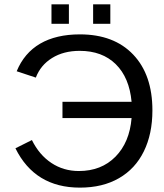

<svg xmlns="http://www.w3.org/2000/svg" viewBox="-20 -857 759 887"><path d="M348.1 -622.1Q273.9 -622.1 220.7 -589.1Q167.5 -556.2 145.5 -498.5L57.1 -527.8Q91.8 -612.3 165.5 -655.3Q239.3 -698.2 349.1 -698.2Q506.3 -698.2 595.2 -605Q684.1 -511.7 684.1 -347.2Q684.1 -238.3 644.5 -157.7Q605 -77.1 529.5 -33.7Q454.1 9.8 349.1 9.8Q141.1 9.8 51.3 -171.9L127.4 -210Q161.1 -141.6 217.3 -104.2Q273.4 -66.9 344.2 -66.9Q448.2 -66.9 513.4 -133.1Q578.6 -199.2 587.9 -311.5H268.6V-386.7H587.9Q577.6 -498.5 514.9 -560.3Q452.1 -622.1 348.1 -622.1ZM410.2 -747.1V-836.9H489.7V-747.1ZM217.8 -747.1V-836.9H298.3V-747.1Z"/></svg>

Font: Liberation Sans
Style: Regular
Weight: 400
Designer: Steve Matteson
Foundry: Ascender Corporation
Version: Version 2.00.1